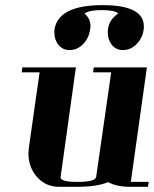

<svg xmlns="http://www.w3.org/2000/svg" viewBox="-20 -721 594 741"><path d="M64 -441.9 65.9 -460.9H272.9L213.9 -38.1Q210.9 -19 279.8 -19Q348.1 -19 351.1 -38.1L409.2 -441.9H338.9L341.8 -460.9H546.9L484.9 -19H554.2L550.8 0H481.9Q431.2 0 397 -18.1Q354.5 0 276.9 0H208Q151.9 0 117.2 -44.9Q89.8 -81.1 89.8 -127.9Q89.8 -136.2 91.8 -153.8L132.8 -441.9ZM189.9 -594.2V-605Q203.1 -701.2 376 -701.2Q535.2 -701.2 535.2 -619.1Q535.2 -609.9 534.2 -605Q529.8 -573.7 505.9 -549.8Q483.9 -527.8 454.1 -527.8Q426.3 -527.8 409.2 -550.8Q396 -571.3 396 -594.2Q396 -604 397 -609.9Q401.4 -645 436 -668.9Q422.9 -682.1 373 -682.1Q324.2 -682.1 306.2 -668.9Q329.1 -648.9 329.1 -621.1Q329.1 -613.8 328.1 -609.9Q323.7 -573.7 299.8 -549.8Q277.8 -527.8 248 -527.8Q220.2 -527.8 203.1 -550.8Q189.9 -570.3 189.9 -594.2Z"/></svg>

Font: Hjet
Style: Italic
Weight: 400
Designer: T. Christopher White
Version: Version 1.2